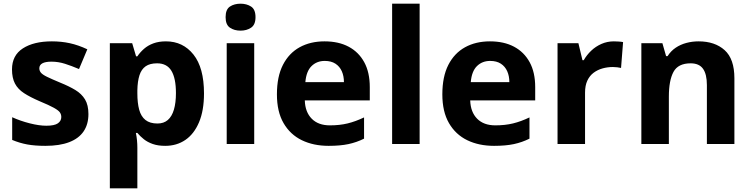

<svg xmlns="http://www.w3.org/2000/svg" viewBox="-20 -780 4073 1040"><path d="M459 -162Q459 -107 433 -68.5Q407 -30 355 -10Q303 10 226 10Q169 10 128 2.5Q87 -5 46 -22V-145Q90 -125 141 -112Q192 -99 231 -99Q275 -99 293.5 -112Q312 -125 312 -146Q312 -160 304.5 -171Q297 -182 272 -196Q247 -210 194 -232Q143 -254 110 -275.5Q77 -297 61 -327.5Q45 -358 45 -404Q45 -480 104 -518Q163 -556 261 -556Q312 -556 358 -546Q404 -536 453 -513L408 -406Q368 -423 332 -434.5Q296 -446 259 -446Q226 -446 209.5 -437Q193 -428 193 -410Q193 -397 201.5 -386.5Q210 -376 234.5 -364Q259 -352 307 -332Q354 -313 388 -292.5Q422 -272 440.5 -241.5Q459 -211 459 -162Z M879 -556Q971 -556 1028 -484.5Q1085 -413 1085 -274Q1085 -181 1058 -117.5Q1031 -54 984 -22Q937 10 875 10Q836 10 807.5 0Q779 -10 759 -26Q739 -42 724 -60H716Q720 -41 722 -20.5Q724 0 724 20V240H575V-546H696L717 -475H724Q739 -497 760 -515.5Q781 -534 810.5 -545Q840 -556 879 -556ZM831 -437Q792 -437 769 -421Q746 -405 735.5 -372.5Q725 -340 724 -291V-275Q724 -222 734 -185.5Q744 -149 768 -130Q792 -111 833 -111Q867 -111 889 -130Q911 -149 922 -186Q933 -223 933 -276Q933 -356 908.5 -396.5Q884 -437 831 -437Z M1357 -546V0H1208V-546ZM1283 -760Q1316 -760 1340 -744.5Q1364 -729 1364 -687Q1364 -646 1340 -630Q1316 -614 1283 -614Q1249 -614 1225.5 -630Q1202 -646 1202 -687Q1202 -729 1225.5 -744.5Q1249 -760 1283 -760Z M1738 -556Q1814 -556 1868.5 -527Q1923 -498 1953 -443Q1983 -388 1983 -308V-236H1631Q1633 -173 1668.5 -137Q1704 -101 1767 -101Q1820 -101 1863 -111.5Q1906 -122 1952 -144V-29Q1912 -9 1867.5 0.5Q1823 10 1760 10Q1678 10 1615 -20.5Q1552 -51 1516 -113Q1480 -175 1480 -269Q1480 -365 1512.5 -428.5Q1545 -492 1603 -524Q1661 -556 1738 -556ZM1739 -450Q1696 -450 1667.5 -422Q1639 -394 1634 -335H1843Q1843 -368 1831.5 -394Q1820 -420 1797 -435Q1774 -450 1739 -450Z M2253 0H2104V-760H2253Z M2634 -556Q2710 -556 2764.5 -527Q2819 -498 2849 -443Q2879 -388 2879 -308V-236H2527Q2529 -173 2564.5 -137Q2600 -101 2663 -101Q2716 -101 2759 -111.5Q2802 -122 2848 -144V-29Q2808 -9 2763.5 0.5Q2719 10 2656 10Q2574 10 2511 -20.5Q2448 -51 2412 -113Q2376 -175 2376 -269Q2376 -365 2408.5 -428.5Q2441 -492 2499 -524Q2557 -556 2634 -556ZM2635 -450Q2592 -450 2563.5 -422Q2535 -394 2530 -335H2739Q2739 -368 2727.5 -394Q2716 -420 2693 -435Q2670 -450 2635 -450Z M3305 -556Q3316 -556 3331 -555Q3346 -554 3355 -552L3344 -412Q3337 -414 3323.5 -415.5Q3310 -417 3300 -417Q3271 -417 3244 -409.5Q3217 -402 3195.5 -386Q3174 -370 3161.5 -343.5Q3149 -317 3149 -278V0H3000V-546H3113L3135 -454H3142Q3158 -482 3182 -505Q3206 -528 3237.5 -542Q3269 -556 3305 -556Z M3764 -556Q3852 -556 3905 -508.5Q3958 -461 3958 -356V0H3809V-319Q3809 -378 3788 -407.5Q3767 -437 3721 -437Q3653 -437 3628 -390.5Q3603 -344 3603 -257V0H3454V-546H3568L3588 -476H3596Q3614 -504 3640 -521.5Q3666 -539 3698 -547.5Q3730 -556 3764 -556Z"/></svg>

Font: Noto Sans Armenian
Style: Bold
Weight: 700
Version: Version 2.007